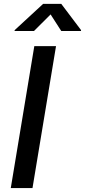

<svg xmlns="http://www.w3.org/2000/svg" viewBox="-20 -964 436 984"><path d="M267.1 -727.5 146.5 0H35.2L155.8 -727.5ZM154.3 -805.2H54.7L55.2 -809.6L201.2 -944.3H293.9L395.5 -809.6L395 -805.2H293.9L239.3 -890.1Z"/></svg>

Font: Inter Medium
Style: Italic
Weight: 500
Italic angle: -9.3988°
Designer: Rasmus Andersson
Foundry: rsms
Version: Version 4.001;git-66647c0bb